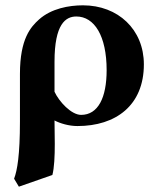

<svg xmlns="http://www.w3.org/2000/svg" viewBox="-20 -464 601 722"><path d="M177 194C184 167 186 124 186 77C186 48 185 17 185 -11C206 0 239 10 271 10C416 10 521 -68 521 -222C521 -353 424 -444 292 -444C239 -444 173 -432 127 -391C96 -363 55 -319 55 -186V-7C55 118 45 177 33 208L51 238ZM381 -200C381 -97 349 -32 285 -32C248 -32 202 -82 185 -119V-232C185 -374 227 -402 267 -402C335 -402 381 -329 381 -200Z"/></svg>

Font: Libertinus Sans
Style: Bold
Weight: 700
Designer: Philipp H. Poll, Khaled Hosny
Foundry: Caleb Maclennan
Version: Version 7.050;RELEASE